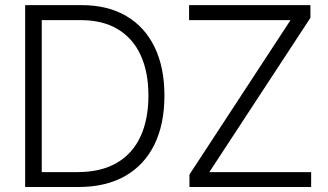

<svg xmlns="http://www.w3.org/2000/svg" viewBox="-20 -748 1313 768"><path d="M293.9 0H117.7V-59.6H290Q383.8 -59.6 447 -96.4Q510.3 -133.3 542 -201.9Q573.7 -270.5 573.7 -365.7Q573.7 -459.5 542.7 -527.1Q511.7 -594.7 451.4 -631.1Q391.1 -667.5 302.7 -667.5H115.2V-727.5H306.6Q410.6 -727.5 484.9 -684.1Q559.1 -640.6 598.4 -559.6Q637.7 -478.5 637.7 -365.7Q637.7 -251 597.4 -169.2Q557.1 -87.4 480.2 -43.7Q403.3 0 293.9 0ZM147 -727.5V0H80.6V-727.5ZM737.8 0V-49.8L1142.1 -667.5H736.3V-727.5H1221.7V-676.8L817.4 -59.6H1224.6V0Z"/></svg>

Font: Inter Tight Light
Style: Regular
Weight: 300
Designer: Rasmus Andersson
Foundry: rsms
Version: Version 3.004